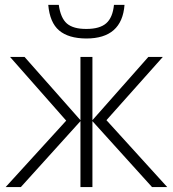

<svg xmlns="http://www.w3.org/2000/svg" viewBox="-20 -763 705 783"><path d="M308.1 -530.8H356.9V-272.9L585 -530.8H644L414.1 -272.9L662.1 0H600.1L356.9 -269V0H308.1V-269L64.9 0H2.9L250 -271L21 -530.8H80.1L308.1 -272.9ZM332 -606Q259.3 -606.4 221.2 -638.7Q183.1 -670.9 176.8 -743.2H219.7Q227.1 -689.5 252.9 -667Q279.3 -644.5 333 -645Q386.7 -645 413.1 -668Q439.5 -690.9 444.8 -743.2H487.8Q477.5 -606 332 -606Z"/></svg>

Font: OpenSans-Light
Style: Regular
Weight: 300
Foundry: Ascender Corporation
Version: Version 1.10